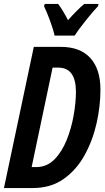

<svg xmlns="http://www.w3.org/2000/svg" viewBox="-22 -951 532 971"><path d="M356 -771Q373 -799 411.5 -847Q450 -895 474 -920L476 -931H404Q387 -917 366 -896Q345 -875 322 -849Q295 -901 272 -931H204L201 -919Q215 -890 231.5 -845Q248 -800 254 -771ZM144 0Q235 0 300 -46Q365 -92 406 -166.5Q447 -241 466.5 -328Q486 -415 486 -497Q486 -602 434.5 -658Q383 -714 285 -714H149L-2 0ZM244 -609H273Q362 -609 362 -486Q362 -433 350.5 -367.5Q339 -302 315 -242.5Q291 -183 253 -144.5Q215 -106 161 -106H138Z"/></svg>

Font: Noto Sans Display Condensed
Style: Bold Italic
Weight: 700
Width: 3
Designer: Monotype Design team
Foundry: Monotype Imaging Inc.
Version: 1.000